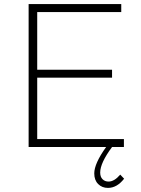

<svg xmlns="http://www.w3.org/2000/svg" viewBox="-20 -719 689 939"><path d="M573 -699V-660H162V-378H528V-339H162V-39H586V0H528Q470 78 470 125Q470 146 481.5 157.5Q493 169 511 169Q539 169 568 135L587 155Q552 200 508 200Q479 200 460 181Q441 162 441 129Q441 81 499 0H120V-699Z"/></svg>

Font: Montserrat Ultra Light
Style: Regular
Weight: 200
Designer: Julieta Ulanovsky
Foundry: Julieta Ulanovsky
Version: Version 3.100;PS 003.100;hotconv 1.0.88;makeotf.lib2.5.64775